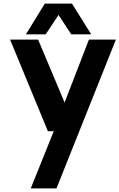

<svg xmlns="http://www.w3.org/2000/svg" viewBox="-20 -770 664 1067"><path d="M233.9 -579.1H124L229 -750H379.9L486.8 -579.1H376L305.2 -687ZM624 -549.8 293.9 276.9H150.9L278.8 -41H246.1L36.1 -549.8H191.9L338.9 -200.2L474.1 -549.8Z"/></svg>

Font: Oakes Grotesk Bold
Style: Regular
Weight: 700
Designer: Samuel Oakes
Foundry: Samuel Oakes
Version: Version 1.000;PS 001.000;hotconv 1.0.88;makeotf.lib2.5.64775